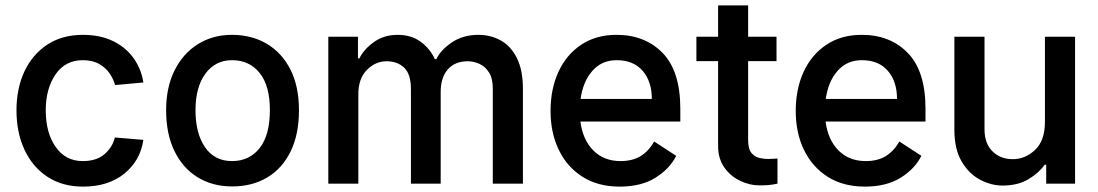

<svg xmlns="http://www.w3.org/2000/svg" viewBox="-20 -682 4076 713"><path d="M512.4 -375.7 407.3 -366.1Q402 -386.7 388 -408Q373.9 -429.3 349.3 -443.9Q324.6 -458.5 287.6 -458.5Q222.3 -458.5 186.1 -405.5Q149.9 -352.6 149.9 -272.4Q149.9 -188.6 186.8 -136.2Q223.7 -83.8 287.3 -83.8Q338.1 -83.8 367.7 -109.2Q397.4 -134.6 406.6 -171.5L512.4 -162.6Q501.4 -85.9 441.9 -37.5Q382.5 11 288.4 11Q212 11 156.6 -25.2Q101.2 -61.4 71.2 -125.4Q41.2 -189.3 41.2 -272.4Q41.2 -353.7 70.8 -416.9Q100.5 -480.1 155.7 -516.3Q210.9 -552.6 287.6 -552.6Q353.3 -552.6 401.1 -528.8Q448.9 -505 476.9 -464.8Q505 -424.7 512.4 -375.7Z M842.3 10.3Q769.2 10.3 714 -23.6Q658.7 -57.5 627.8 -121.1Q596.9 -184.7 596.9 -272.7Q596.9 -357.6 628.2 -420.5Q659.4 -483.3 714.7 -517.9Q769.9 -552.6 841.6 -552.6Q914.4 -552.6 970.5 -519.5Q1026.6 -486.5 1058.4 -424Q1090.2 -361.5 1090.2 -272.7Q1090.2 -182.2 1058.9 -119Q1027.7 -55.8 971.9 -22.7Q916.2 10.3 842.3 10.3ZM841.6 -83.8Q906.2 -83.8 944.2 -132.1Q982.2 -180.4 982.2 -272.7Q982.2 -364 944.1 -411.2Q905.9 -458.5 841.6 -458.5Q779.8 -458.5 742.9 -408.6Q706 -358.7 706 -272.7Q706 -187.1 741.3 -135.5Q776.6 -83.8 841.6 -83.8Z M1616.5 -340.9V0H1506V-351.2Q1506 -406.6 1481 -430.6Q1456 -454.5 1415.5 -454.5Q1374.6 -454.5 1342.7 -422.6Q1310.7 -390.6 1310.7 -331.7V0H1199.2V-545.5H1309.3V-465.2H1314.6Q1330.3 -497.9 1367.7 -525.2Q1405.2 -552.6 1456.7 -552.6Q1507.1 -552.6 1542.1 -527Q1577.1 -501.4 1594.8 -462.4H1600.5Q1616.1 -496.1 1657.7 -524.3Q1699.2 -552.6 1756.4 -552.6Q1802.2 -552.6 1839.7 -531.8Q1877.1 -511 1899.5 -466.4Q1921.9 -421.9 1921.9 -351.2V0H1810V-353Q1810 -391.3 1795.6 -413.5Q1781.2 -435.7 1759.8 -445.1Q1738.3 -454.5 1717 -454.5Q1669.4 -454.5 1642.9 -424.2Q1616.5 -393.8 1616.5 -340.9Z M2281.2 11Q2200.6 11 2143.3 -25.4Q2085.9 -61.8 2055.2 -125.2Q2024.5 -188.6 2024.5 -269.9Q2024.5 -351.9 2054 -415.7Q2083.5 -479.4 2138.5 -516Q2193.5 -552.6 2269.5 -552.6Q2375.4 -552.6 2440.9 -485.1Q2506.4 -417.6 2506.4 -277.7V-230.8H2135.3Q2144.2 -162.6 2183.4 -123.2Q2222.7 -83.8 2284.4 -83.8Q2329.5 -83.8 2359.7 -102.8Q2389.9 -121.8 2409.1 -156.6L2491.1 -103.3Q2467.3 -55.4 2414.4 -22.2Q2361.5 11 2281.2 11ZM2269.9 -458.5Q2214.5 -458.5 2179.7 -418.7Q2144.9 -378.9 2136 -314.6H2400.6Q2400.6 -379.6 2366.5 -419Q2332.4 -458.5 2269.9 -458.5Z M2863.6 -545.5V-454.9H2758.2V-161.6Q2758.2 -128.6 2770.8 -113.8Q2783.4 -99.1 2800.6 -95.3Q2817.8 -91.6 2831.3 -91.6Q2842.7 -91.6 2850.3 -92.3Q2858 -93 2867.2 -93.4V0Q2848.4 3.9 2835.9 5.1Q2823.5 6.4 2800.1 6.4Q2764.2 6.4 2728.9 -10.3Q2693.5 -27 2670.1 -59.7Q2646.7 -92.3 2646.7 -139.9V-454.9H2566.1V-545.5H2646.7V-661.9H2758.2V-545.5Z M3191.8 11Q3111.2 11 3053.8 -25.4Q2996.4 -61.8 2965.7 -125.2Q2935 -188.6 2935 -269.9Q2935 -351.9 2964.5 -415.7Q2994 -479.4 3049 -516Q3104 -552.6 3180 -552.6Q3285.9 -552.6 3351.4 -485.1Q3416.9 -417.6 3416.9 -277.7V-230.8H3045.8Q3054.7 -162.6 3093.9 -123.2Q3133.2 -83.8 3195 -83.8Q3240.1 -83.8 3270.2 -102.8Q3300.4 -121.8 3319.6 -156.6L3401.6 -103.3Q3377.8 -55.4 3324.9 -22.2Q3272 11 3191.8 11ZM3180.4 -458.5Q3125 -458.5 3090.2 -418.7Q3055.4 -378.9 3046.5 -314.6H3311.1Q3311.1 -379.6 3277 -419Q3242.9 -458.5 3180.4 -458.5Z M3860.4 -229.8V-545.5H3972.3V0H3865.1V-70.3H3859.4Q3838.1 -39.8 3798.8 -16.3Q3759.6 7.1 3702.8 7.1Q3660.9 7.1 3619.7 -14.6Q3578.5 -36.2 3551.3 -82Q3524.1 -127.8 3524.1 -201V-545.5H3636V-202.8Q3636 -148.8 3665.7 -119.9Q3695.3 -90.9 3740.8 -90.9Q3787.3 -90.9 3823.9 -125.4Q3860.4 -159.8 3860.4 -229.8Z"/></svg>

Font: Interface Medium
Style: Regular
Weight: 500
Designer: Rasmus Andersson
Foundry: rsms
Version: Version 1.8